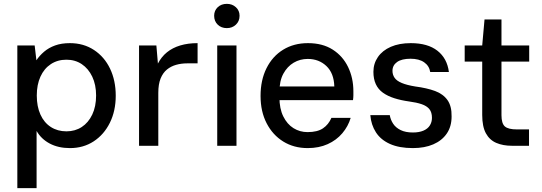

<svg xmlns="http://www.w3.org/2000/svg" viewBox="-20 -757 2814 997"><path d="M70 220V-521H160L169 -444Q185 -468 209 -488.5Q233 -509 266 -521Q299 -533 343 -533Q414 -533 468 -497.5Q522 -462 551.5 -400.5Q581 -339 581 -260Q581 -181 550.5 -119.5Q520 -58 466.5 -23Q413 12 343 12Q283 12 238.5 -11.5Q194 -35 170 -77V220ZM325 -75Q370 -75 404.5 -97.5Q439 -120 459 -162Q479 -204 479 -261Q479 -317 459 -359Q439 -401 404.5 -424Q370 -447 325 -447Q279 -447 244 -424Q209 -401 190 -359Q171 -317 171 -261Q171 -204 190 -162Q209 -120 244 -97.5Q279 -75 325 -75Z M702 0V-521H792L800 -427Q818 -462 847 -485.5Q876 -509 916 -521Q956 -533 1006 -533V-428H952Q922 -428 895 -420.5Q868 -413 847 -396Q826 -379 814 -349.5Q802 -320 802 -275V0Z M1108 0V-521H1208V0ZM1158 -611Q1129 -611 1110.5 -629Q1092 -647 1092 -675Q1092 -702 1110.5 -719.5Q1129 -737 1158 -737Q1186 -737 1205 -719.5Q1224 -702 1224 -675Q1224 -647 1205 -629Q1186 -611 1158 -611Z M1578 12Q1506 12 1451 -22Q1396 -56 1364.5 -117Q1333 -178 1333 -259Q1333 -341 1364 -403Q1395 -465 1450.5 -499Q1506 -533 1579 -533Q1655 -533 1707.5 -499.5Q1760 -466 1787.5 -409Q1815 -352 1815 -283Q1815 -273 1815 -262Q1815 -251 1813 -237H1407V-308H1716Q1714 -377 1675 -414Q1636 -451 1578 -451Q1538 -451 1505 -431.5Q1472 -412 1451.5 -374.5Q1431 -337 1431 -280V-252Q1431 -193 1451 -152.5Q1471 -112 1504 -91.5Q1537 -71 1577 -71Q1628 -71 1657 -90.5Q1686 -110 1701 -145H1801Q1788 -101 1757.5 -65Q1727 -29 1681.5 -8.5Q1636 12 1578 12Z M2124 12Q2053 12 2005 -9.5Q1957 -31 1932 -70Q1907 -109 1903 -159H2004Q2008 -135 2021.5 -114.5Q2035 -94 2060.5 -81.5Q2086 -69 2124 -69Q2156 -69 2178.5 -78.5Q2201 -88 2212 -105.5Q2223 -123 2223 -145Q2223 -174 2209.5 -190.5Q2196 -207 2169.5 -216Q2143 -225 2105 -230Q2062 -236 2027.5 -247Q1993 -258 1968.5 -275.5Q1944 -293 1931.5 -320Q1919 -347 1919 -384Q1919 -427 1942.5 -461Q1966 -495 2009.5 -514Q2053 -533 2113 -533Q2201 -533 2251.5 -493.5Q2302 -454 2311 -383H2214Q2209 -415 2182.5 -433.5Q2156 -452 2112 -452Q2066 -452 2042 -435Q2018 -418 2018 -389Q2018 -369 2029 -353Q2040 -337 2066.5 -326Q2093 -315 2136 -308Q2197 -300 2239 -284.5Q2281 -269 2303.5 -237.5Q2326 -206 2325 -152Q2325 -100 2300 -63.5Q2275 -27 2230 -7.5Q2185 12 2124 12Z M2639 0Q2592 0 2557 -15Q2522 -30 2503 -65Q2484 -100 2484 -160V-437H2393V-521H2484L2496 -656H2584V-521H2728V-437H2584V-159Q2584 -116 2601.5 -100.5Q2619 -85 2664 -85H2727V0Z"/></svg>

Font: DM Sans 10pt Medium
Style: Regular
Weight: 500
Version: Version 4.004;gftools[0.9.30]